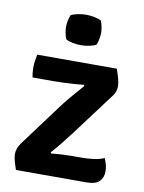

<svg xmlns="http://www.w3.org/2000/svg" viewBox="-80 -756 609 813"><g transform="rotate(10 224.0 -349.5)"><path d="M188.5 -305Q206.5 -328.5 228.8 -354.2Q251 -380 269 -400.5L266 -405Q249.5 -403 226.8 -401.5Q204 -400 180.5 -399Q157 -398 137.5 -398H47Q44.5 -408 43.5 -419Q42.5 -430 42.5 -438.5Q42.5 -452.5 44.5 -467.5Q46.5 -482.5 49.5 -496.5H391.5Q400.5 -471.5 405 -454Q409.5 -436.5 409.5 -423Q409.5 -413.5 406.2 -402.5Q403 -391.5 395.5 -382L253.5 -192.5Q236.5 -170 216.2 -144.8Q196 -119.5 177.5 -99L180.5 -94.5Q203 -97 225.2 -98.2Q247.5 -99.5 265.5 -99.5H306.5Q335 -99.5 361 -102.8Q387 -106 407 -115Q414 -98.5 417 -85.8Q420 -73 420 -59.5Q420 -32.5 403.8 -16.2Q387.5 0 345.5 0H45.5Q37 -25 33.2 -39.8Q29.5 -54.5 29.5 -66.5Q29.5 -77.5 33.8 -90Q38 -102.5 48.5 -116.5ZM149 -633.5Q149 -646 151.8 -660Q154.5 -674 159.5 -685.5Q170.5 -691.5 188.8 -695.2Q207 -699 224.5 -699Q242 -699 261 -695.2Q280 -691.5 289.5 -685.5Q294.5 -674 297.2 -659.8Q300 -645.5 300 -633.5Q300 -621.5 297.2 -607.5Q294.5 -593.5 289.5 -582Q280 -576 261 -572Q242 -568 224.5 -568Q207 -568 188.2 -571.8Q169.5 -575.5 159.5 -582Q154.5 -593.5 151.8 -607.5Q149 -621.5 149 -633.5Z"/></g></svg>

Font: Signika SemiBold
Style: Regular
Weight: 600
Designer: Anna Giedry
Foundry: Anna Giedry
Version: Version 2.001